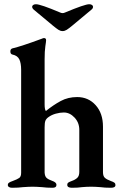

<svg xmlns="http://www.w3.org/2000/svg" viewBox="-20 -885 585 908"><path d="M17 -10Q17 -17 22.5 -21Q28 -25 40 -29Q62 -37 71 -43.5Q80 -50 80 -68V-555Q80 -586 71.5 -604Q63 -622 39 -627Q29 -629 29 -642Q29 -653 38 -656Q81 -666 178 -702Q184 -705 188 -705Q198 -705 198 -695Q198 -689 194.5 -666.5Q191 -644 191 -604V-391Q191 -367 197 -360Q233 -389 267.5 -407.5Q302 -426 345 -426Q398 -426 432.5 -387.5Q467 -349 467 -286V-71Q467 -52 476 -44Q485 -36 504 -29Q516 -25 521 -21Q526 -17 526 -10Q526 3 505 3Q475 3 454 0Q430 -2 411 -2Q390 -2 368 0Q350 3 320 3Q298 3 298 -11Q298 -18 303 -21.5Q308 -25 319 -29Q336 -35 345.5 -44Q355 -53 355 -72V-271Q355 -305 332.5 -329Q310 -353 282 -353Q264 -353 244 -347.5Q224 -342 209 -331Q198 -323 194.5 -313.5Q191 -304 191 -283V-69Q192 -51 200.5 -43.5Q209 -36 226 -30Q247 -23 247 -11Q247 3 229 3Q201 3 178 0Q150 -2 134 -2Q117 -2 89 0Q67 3 37 3Q28 3 22.5 -0.5Q17 -4 17 -10ZM230 -764 140 -839Q132 -846 132 -853Q132 -858 137 -861.5Q142 -865 150 -865Q172 -865 264 -826Q270 -823 276 -823Q282 -823 288 -826Q381 -865 402 -865Q410 -865 415 -861.5Q420 -858 420 -853Q420 -845 412 -839L322 -764Q305 -750 295.5 -744Q286 -738 276 -738Q266 -738 256.5 -744Q247 -750 230 -764Z"/></svg>

Font: EB Garamond SemiBold
Style: Regular
Weight: 600
Designer: Georg Duffner and Octavio Pardo
Foundry: Georg Duffner
Version: Version 1.000